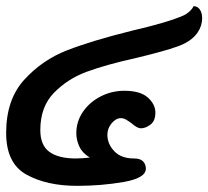

<svg xmlns="http://www.w3.org/2000/svg" viewBox="-20 -591 677 624"><path d="M424 -403Q325 -381 262.5 -358Q200 -335 155.5 -289.5Q111 -244 111 -168Q111 -119 140.5 -97.5Q170 -76 226 -76Q248 -76 272 -79Q248 -93 238 -114.5Q228 -136 228 -158Q228 -196 249.5 -227.5Q271 -259 307 -277.5Q343 -296 384 -296Q436 -296 460.5 -274Q485 -252 485 -225Q485 -198 469 -186Q453 -174 438 -174Q426 -174 408 -190Q400 -196 391 -201.5Q382 -207 373 -207Q357 -207 343 -190.5Q329 -174 329 -153Q329 -123 351.5 -99.5Q374 -76 415 -76Q436 -76 445 -66.5Q454 -57 454 -43Q454 -12 381.5 0.5Q309 13 231 13Q132 13 66 -23.5Q0 -60 0 -159Q0 -267 58.5 -331.5Q117 -396 198 -427.5Q279 -459 408 -491Q525 -518 577 -541Q586 -545 595.5 -553.5Q605 -562 609 -571Q622 -571 629.5 -560Q637 -549 637 -532Q637 -507 622 -485Q602 -456 557 -440Q512 -424 424 -403Z"/></svg>

Font: Sriracha
Style: Regular
Weight: 400
Designer: Suppakit Chalermlarp
Version: Version 1.002g